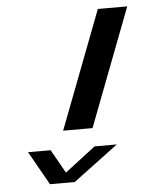

<svg xmlns="http://www.w3.org/2000/svg" viewBox="-51 -730 636 773"><g transform="rotate(-5 267.5 -343.0)"><path d="M492 -686H373.2L191.3 -210H310.1ZM188 -41 134.3 -136H43L119.8 0H219.8L401.8 -136H311.8Z"/></g></svg>

Font: Din Kursivschrift
Style: Extended Italic
Weight: 400
Version: Version 1.089